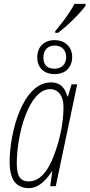

<svg xmlns="http://www.w3.org/2000/svg" viewBox="-20 -965 464 995"><path d="M266 -803V-795H281C340 -840 396 -898 424 -936L423 -945H366C336 -888 298 -843 266 -803ZM263 -581C319 -581 354 -615 354 -671C354 -721 317 -757 263 -757C207 -757 173 -721 173 -668C173 -613 209 -581 263 -581ZM264 -609C224 -609 205 -628 205 -668C205 -705 227 -729 264 -729C300 -729 323 -705 323 -668C323 -632 298 -609 264 -609ZM132 10C170 10 211 -18 249 -77H251L240 0H269L380 -528H351L332 -465H329C317 -513 289 -538 245 -538C96 -538 30 -277 30 -126C30 -35 62 10 132 10ZM129 -25C82 -25 67 -56 67 -118C67 -271 130 -503 240 -503C282 -503 309 -468 309 -412C309 -352 300 -292 282 -227C252 -123 208 -25 129 -25Z"/></svg>

Font: Noto Sans ExtraCondensed ExtraLight
Style: Italic
Weight: 200
Width: 2
Italic angle: -12°
Designer: Monotype Design Team
Foundry: Monotype Imaging Inc.
Version: Version 2.013